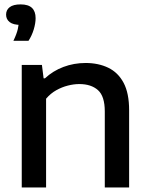

<svg xmlns="http://www.w3.org/2000/svg" viewBox="-20 -832 663 852"><path d="M76.5 0V-544H166L173.5 -484.5H179.5Q215 -517.5 261.5 -535Q308 -552.5 360 -552.5Q416.5 -552.5 460.2 -531.5Q504 -510.5 528.5 -464.5Q553 -418.5 553 -342.5V0H445V-337.5Q445 -405 414.8 -432Q384.5 -459 332 -459Q307.5 -459 281 -452.2Q254.5 -445.5 229.5 -431.5Q204.5 -417.5 184.5 -394V0ZM39.5 -651Q54 -681 59 -702.8Q64 -724.5 64 -746.5L81.5 -721.5H72.5Q38.5 -721.5 22.8 -734Q7 -746.5 7 -767Q7 -788 23 -800.2Q39 -812.5 71.5 -812.5Q105.5 -812.5 121.8 -797Q138 -781.5 138 -751.5Q138 -729 129.8 -701.5Q121.5 -674 106.5 -651Z"/></svg>

Font: Encode Sans SemiExpanded Medium
Style: Regular
Weight: 500
Width: 6
Designer: Multiple Designers
Foundry: Impallari Type
Version: Version 3.002